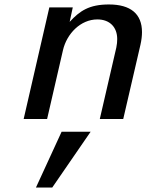

<svg xmlns="http://www.w3.org/2000/svg" viewBox="-20 -533 656 860"><path d="M86 0H191L262 -308C279 -382 341 -446 416 -446C472 -446 505 -411 505 -358C505 -347 504 -334 501 -320L427 0H532L609 -332C614 -354 616 -373 616 -389C616 -471 565 -513 468 -513C379 -513 337 -484 292 -435L306 -500H201ZM386 57H256L141 307H214Z"/></svg>

Font: Perun Medium Italic
Style: Regular
Weight: 500
Italic angle: -12°
Foundry: Copyright (c) Stefan Peev, Context Ltd, 2016
Version: Version 1.026